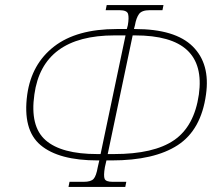

<svg xmlns="http://www.w3.org/2000/svg" viewBox="-20 -734 876 754"><path d="M249 0 253 -20H309Q337 -20 347.5 -31.5Q358 -43 364 -78L370 -104H364Q211 -104 139.5 -164Q68 -224 87 -363Q104 -483 192.5 -551.5Q281 -620 438 -620H478L482 -635Q487 -664 483 -679Q479 -694 449 -694H395L399 -714H622L618 -694H568Q537 -694 526 -679Q515 -664 510 -635L506 -620H510Q668 -620 737 -551.5Q806 -483 789 -363Q770 -224 678 -164Q586 -104 418 -104H398L392 -78Q386 -43 391 -31.5Q396 -20 422 -20H476L472 0ZM375 -129 473 -595H430Q147 -595 115 -363Q97 -238 159 -183.5Q221 -129 362 -129ZM403 -129H428Q584 -129 663.5 -183.5Q743 -238 761 -363Q777 -479 715 -537Q653 -595 510 -595H501Z"/></svg>

Font: Noto Serif Thin
Style: Italic
Weight: 100
Italic angle: -12°
Designer: Monotype Design Team
Foundry: Monotype Imaging Inc.
Version: Version 2.014; ttfautohint (v1.8.4.7-5d5b)